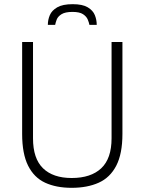

<svg xmlns="http://www.w3.org/2000/svg" viewBox="-20 -887 691 919"><path d="M323 12Q249 12 196 -12.5Q143 -37 114.5 -94Q86 -151 86 -246V-686H138V-225Q138 -128 186 -81.5Q234 -35 323 -35Q415 -35 464.5 -81.5Q514 -128 514 -225V-686H566V-246Q566 -151 536.5 -94Q507 -37 452.5 -12.5Q398 12 323 12ZM209 -768Q209 -792 218.5 -814.5Q228 -837 254 -852Q280 -867 328 -867Q375 -867 400 -852Q425 -837 434 -814.5Q443 -792 443 -768H408Q406 -779 400 -793.5Q394 -808 377.5 -819Q361 -830 327 -830Q292 -830 274.5 -819Q257 -808 251.5 -793.5Q246 -779 244 -768Z"/></svg>

Font: Archivo SemiCondensed Thin
Style: Regular
Weight: 250
Width: 4
Designer: Hector Gatti
Foundry: Omnibus-Type
Version: Version 2.001